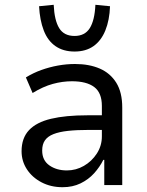

<svg xmlns="http://www.w3.org/2000/svg" viewBox="-20 -772 615 801"><path d="M241 9Q192 9 153 -11.5Q114 -32 92 -66Q70 -100 70 -141Q70 -196 101 -229Q132 -262 193 -276.5Q254 -291 344 -291H418V-230H351Q300 -230 263.5 -226Q227 -222 203 -212.5Q179 -203 167.5 -186.5Q156 -170 156 -144Q156 -103 186 -82Q216 -61 259 -61Q297 -61 330 -80Q363 -99 384 -131.5Q405 -164 405 -203V-330Q405 -385 373 -409Q341 -433 280 -433Q241 -433 200.5 -422Q160 -411 116 -384L88 -449Q119 -468 152.5 -480Q186 -492 221.5 -498.5Q257 -505 293 -505Q352 -505 396 -486Q440 -467 465 -427Q490 -387 490 -323V0H415V-105H411Q396 -75 372.5 -49Q349 -23 316 -7Q283 9 241 9ZM291 -557Q244 -557 211.5 -579.5Q179 -602 162.5 -645Q146 -688 143 -746L204 -752Q207 -687 227 -654.5Q247 -622 291 -622Q334 -622 354.5 -654.5Q375 -687 378 -752L439 -746Q437 -688 419.5 -645Q402 -602 370 -579.5Q338 -557 291 -557Z"/></svg>

Font: Nunito Sans 7pt SemiCondensed
Style: Regular
Weight: 400
Width: 4
Designer: Vernon Adams
Foundry: Vernon Adams
Version: Version 3.101;gftools[0.9.27]